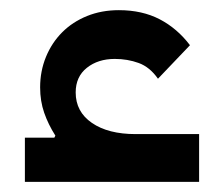

<svg xmlns="http://www.w3.org/2000/svg" viewBox="-20 -358 441 378"><path d="M29 -87H87L89 -91Q75 -113 67 -136Q59 -159 59 -186Q59 -218 70.5 -246Q82 -274 102.5 -294.5Q123 -315 151.5 -326.5Q180 -338 214 -338Q260 -338 294.5 -320Q329 -302 354 -269L291 -203Q275 -226 253 -234Q231 -242 206 -242Q173 -242 151 -224.5Q129 -207 129 -176Q129 -138 161 -116Q193 -94 247 -94H372V0H29Z"/></svg>

Font: IBM Plex Sans Arabic Text
Style: Regular
Weight: 450
Designer: Mike Abbink, Paul van der Laan, Pieter van Rosmalen, Wael Morcos, Khajak Apelian
Foundry: Bold Monday
Version: Version 1.2